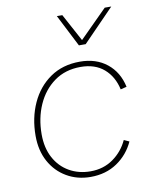

<svg xmlns="http://www.w3.org/2000/svg" viewBox="-83 -793 687 865"><g transform="rotate(-10 260.0 -360.0)"><path d="M262 10Q201 10 152.5 -18.5Q104 -47 76.5 -97.5Q49 -148 49 -215Q49 -297 79.5 -364Q110 -431 167 -470.5Q224 -510 303 -510Q377 -510 426.5 -470.5Q476 -431 491 -362L463 -355Q450 -415 409 -450.5Q368 -486 302 -486Q232 -486 181.5 -449.5Q131 -413 104 -352Q77 -291 77 -217Q77 -155 101.5 -109.5Q126 -64 169 -39.5Q212 -15 266 -15Q325 -15 369.5 -46.5Q414 -78 437 -128L461 -117Q435 -60 383.5 -25Q332 10 262 10ZM312 -583 237 -730H262L330 -604L456 -730H486L343 -583Z"/></g></svg>

Font: Work Sans ExtraLight
Style: Italic
Weight: 200
Italic angle: -13°
Designer: Wei Huang
Foundry: Wei Huang
Version: Version 2.012; ttfautohint (v1.8.3)